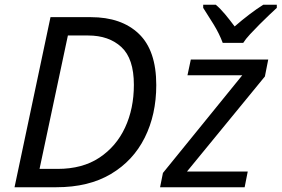

<svg xmlns="http://www.w3.org/2000/svg" viewBox="-20 -786 1182 806"><path d="M41 0 192 -714H361Q490 -714 563 -644Q636 -574 636 -429Q636 -305 587.5 -208Q539 -111 445.5 -55.5Q352 0 217 0ZM146 -77H222Q326 -77 397 -124Q468 -171 505 -250.5Q542 -330 542 -430Q542 -540 489.5 -588.5Q437 -637 350 -637H265ZM652 0 664 -60 997 -470H767L781 -536H1106L1092 -465L765 -66H1020L1007 0ZM833 -766H886Q905 -750 925 -726Q945 -702 965 -675Q996 -702 1027 -725.5Q1058 -749 1085 -766H1142V-753Q1130 -742 1110.5 -723.5Q1091 -705 1070 -684Q1049 -663 1030 -642.5Q1011 -622 1001 -606H915Q901 -644 876.5 -684Q852 -724 833 -753Z"/></svg>

Font: BC Sans
Style: Italic
Weight: 400
Italic angle: -12°
Designer: Monotype Design Team
Designer: Province of B.C.
Foundry: Monotype Imaging Inc.
Version: Version 2.000;GOOG;noto-source:20170915:90ef993387c0